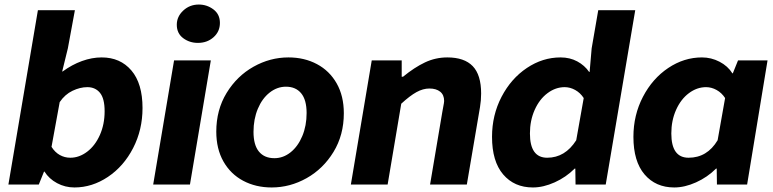

<svg xmlns="http://www.w3.org/2000/svg" viewBox="-20 -813 3406 846"><path d="M176 -57H174L151 0H17L147 -768H310L279 -600L254 -498H256Q297 -528 341 -544Q385 -560 428 -560Q510 -560 559 -502.5Q608 -445 608 -337Q608 -241 566.5 -160.5Q525 -80 455.5 -33.5Q386 13 308 13Q267 13 231.5 -6Q196 -25 176 -57ZM441 -323Q441 -379 420.5 -404Q400 -429 365 -429Q333 -429 299.5 -413Q266 -397 243 -363L207 -166Q222 -142 243.5 -130Q265 -118 290 -118Q329 -118 364 -144.5Q399 -171 420 -218Q441 -265 441 -323Z M747 -547H909L817 0H655ZM759 -704Q759 -740 787.5 -766.5Q816 -793 856 -793Q892 -793 920.5 -771.5Q949 -750 949 -712Q949 -674 921 -649Q893 -624 852 -624Q815 -624 787 -645Q759 -666 759 -704Z M933 -233Q933 -329 978.5 -403.5Q1024 -478 1097 -519Q1170 -560 1251 -560Q1321 -560 1376.5 -530.5Q1432 -501 1463.5 -445.5Q1495 -390 1495 -314Q1495 -218 1449.5 -143.5Q1404 -69 1331 -28Q1258 13 1177 13Q1107 13 1051.5 -16.5Q996 -46 964.5 -101.5Q933 -157 933 -233ZM1331 -315Q1331 -373 1307 -402Q1283 -431 1240 -431Q1201 -431 1168 -405Q1135 -379 1116 -333.5Q1097 -288 1097 -232Q1097 -174 1121 -145Q1145 -116 1189 -116Q1228 -116 1260.5 -142Q1293 -168 1312 -213.5Q1331 -259 1331 -315Z M1618 -547H1750V-475H1756Q1806 -516 1852.5 -538Q1899 -560 1951 -560Q2026 -560 2063 -521.5Q2100 -483 2100 -401Q2100 -371 2095 -341L2037 0H1875L1929 -320L1933 -342Q1937 -362 1937 -368Q1937 -395 1919.5 -409Q1902 -423 1872 -423Q1844 -423 1815 -407Q1786 -391 1748 -356L1688 0H1526Z M2148 -210Q2148 -306 2190 -386.5Q2232 -467 2301.5 -513.5Q2371 -560 2450 -560Q2491 -560 2523.5 -542.5Q2556 -525 2576 -496H2578L2587 -600L2616 -768H2779L2649 0H2516L2515 -70H2512Q2474 -32 2424 -9.5Q2374 13 2328 13Q2246 13 2197 -44.5Q2148 -102 2148 -210ZM2519 -195 2552 -381Q2537 -404 2514.5 -416.5Q2492 -429 2468 -429Q2428 -429 2392.5 -402.5Q2357 -376 2336 -329Q2315 -282 2315 -225Q2315 -118 2391 -118Q2470 -118 2519 -195Z M2771 -210Q2771 -306 2813 -386.5Q2855 -467 2924.5 -513.5Q2994 -560 3073 -560Q3114 -560 3150.5 -541Q3187 -522 3207 -490H3209L3232 -547H3362L3272 0H3139L3138 -70H3135Q3097 -32 3047 -9.5Q2997 13 2951 13Q2869 13 2820 -44.5Q2771 -102 2771 -210ZM3142 -195 3175 -381Q3160 -404 3137.5 -416.5Q3115 -429 3091 -429Q3051 -429 3015.5 -402.5Q2980 -376 2959 -329Q2938 -282 2938 -225Q2938 -118 3014 -118Q3096 -118 3142 -195Z"/></svg>

Font: Nebula Sans Bold
Style: Regular
Weight: 700
Italic angle: -9°
Designer: Paul D. Hunt for Adobe (as Source Sans)
Foundry: Nebula Entertainment & Broadcasting LLC
Version: Version 1.010